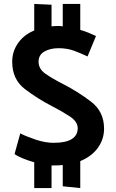

<svg xmlns="http://www.w3.org/2000/svg" viewBox="-20 -828 592 976"><path d="M154 128V-3Q122 -12 94.5 -23.5Q67 -35 54 -45L83 -150Q114 -134 162 -118Q210 -102 253 -102Q314 -102 344.5 -121Q375 -140 375 -176Q375 -210 334.5 -236.5Q294 -263 245 -288Q173 -325 107.5 -374.5Q42 -424 42 -514Q42 -566 71.5 -608.5Q101 -651 154 -673V-808L242 -804V-694Q250 -695 259 -695.5Q268 -696 276 -696Q283 -696 288 -695.5Q293 -695 299 -694V-808H388V-676Q410 -670 430 -661.5Q450 -653 468 -645L425 -541Q394 -556 358 -569.5Q322 -583 278 -583Q235 -583 205.5 -566Q176 -549 176 -514Q176 -477 212.5 -452Q249 -427 304 -399Q376 -362 442.5 -311.5Q509 -261 509 -174Q509 -120 477.5 -76.5Q446 -33 388 -9V128L299 119V11Q289 12 277.5 12.5Q266 13 255 13H242V128Z"/></svg>

Font: Palanquin Dark
Style: Regular
Weight: 400
Designer: Pria Ravichandran
Version: Version 1.000